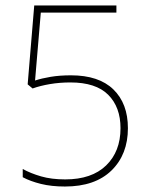

<svg xmlns="http://www.w3.org/2000/svg" viewBox="-20 -762 549 701"><path d="M239 -487Q341 -487 394 -435.5Q447 -384 447 -294Q447 -198 387 -139.5Q327 -81 217 -81Q168 -81 129.5 -90.5Q91 -100 63 -115V-145Q92 -129 130 -118Q168 -107 218 -107Q315 -107 367.5 -158Q420 -209 420 -294Q420 -371 375 -416Q330 -461 237 -461Q198 -461 162.5 -455Q127 -449 99 -439L81 -454L105 -742H405V-716H129L108 -468Q132 -476 165 -481.5Q198 -487 239 -487Z"/></svg>

Font: Noto Sans Telugu UI SemiCondensed Thin
Style: Regular
Weight: 100
Width: 4
Designer: Jelle Bosma - Monotype Design Team
Foundry: Monotype Imaging Inc.
Version: Version 2.005; ttfautohint (v1.8.4.7-5d5b)